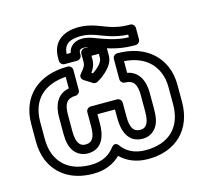

<svg xmlns="http://www.w3.org/2000/svg" viewBox="-111 -879 1112 1040"><g transform="rotate(-15 444.5 -359.0)"><path d="M596 -15C530.5 -15 488.7 -40.6 462.2 -76.8C460.7 -78.8 443.1 -104.6 422.1 -77.2C394.1 -40.4 353.8 -15 288 -15C184 -15 124.2 -61 97.2 -127.4C87.3 -151.8 82 -181.2 82 -216V-311C82 -436.6 158 -502.2 278.4 -511.1V-445.9C211.3 -434 187.1 -374.1 187.1 -311V-216C187.1 -174.2 193.9 -139.8 213.4 -115C231.7 -91.7 258.3 -79 288 -79C373.7 -79 392.2 -157.3 392.2 -218V-271H490.7V-218C490.7 -151.7 514.1 -79 596 -79C625.7 -79 652.2 -91.8 670.3 -115.3C689.3 -140 695.8 -174.3 695.8 -216V-311C695.8 -374.2 670.7 -433.9 605.6 -445.8V-511.1C701 -504.3 757.9 -461.1 785.4 -398.4C796.3 -373.8 802 -344.9 802 -311V-216C802 -87.6 725.1 -15 596 -15ZM32 -311V-216C32 -176.2 38.1 -140.2 50.9 -108.6C85.8 -22.6 167.3 35 288 35C354.6 35 404.8 12.3 441.8 -24C477.6 11.6 529.5 35 596 35C755.2 35 852 -64.9 852 -216V-311C852 -350.5 845.3 -386.6 831.2 -418.6C792.6 -506.3 705.7 -562 580.6 -562C569.9 -562 555.6 -552.1 555.6 -537V-423C555.6 -412.3 565.5 -398 580.6 -398C627 -398 645.8 -370.5 645.8 -311V-216C645.8 -179.1 638.8 -156.3 630.6 -145.7C621.5 -133.9 611.8 -129 596 -129C556.5 -129 540.7 -156.3 540.7 -218V-296C540.7 -306.7 530.8 -321 515.7 -321H367.2C356.5 -321 342.2 -311.1 342.2 -296V-218C342.2 -159 329.1 -129 288 -129C272.3 -129 262.1 -133.9 252.6 -146C244.3 -156.6 237.1 -179.1 237.1 -216V-311C237.1 -370.9 255.6 -398 303.4 -398C314.1 -398 328.4 -407.9 328.4 -423V-537C328.4 -547.7 318.5 -562 303.4 -562C138.9 -562 32 -468.3 32 -311ZM315.4 -629C318.1 -680.3 346.2 -703 414.5 -703C473.6 -703 514.6 -677.3 571.3 -660.5C598.1 -652.6 630.5 -645.7 664.5 -644.3V-629.2C589.7 -631.8 532.8 -655.5 474.3 -677C454.8 -684.1 435.5 -688 416.7 -688C378.3 -688 345.1 -667.3 338.1 -629ZM265.2 -622V-604C265.2 -593.3 275.1 -579 290.2 -579H361.7C372.4 -579 386.7 -588.9 386.7 -604V-613C386.7 -631.1 392.2 -638 416.7 -638C428.7 -638 442 -635.5 457 -630C517 -608 585.7 -579 677.4 -579H689.5C700.2 -579 714.5 -588.9 714.5 -604V-669C714.5 -679.7 704.6 -694 689.5 -694H678.5C643 -694 613.3 -700.3 585.5 -708.5C538.4 -722.4 488.1 -753 414.5 -753C327.7 -753 265.2 -710.2 265.2 -622ZM426 -491.3 418.6 -496C431.5 -513.4 442.8 -535.2 442.8 -564V-585H484.1V-561C484.1 -534.2 446.5 -504.6 426 -491.3ZM362.3 -506.1C348 -488.9 359.6 -474.3 368.1 -468.9L412.1 -440.9C418.6 -436.8 429 -435.6 437.2 -439.9C459.2 -451.6 481.9 -468.8 498.8 -487C512.4 -501.6 534.1 -527 534.1 -561V-610C534.1 -620.7 524.2 -635 509.1 -635H417.8C407.1 -635 392.8 -625.1 392.8 -610V-564C392.8 -541.8 382 -529.5 362.3 -506.1Z"/></g></svg>

Font: Asimov
Style: WidOu
Weight: 500
Designer: Google
Version: Version 2.000980; 2014